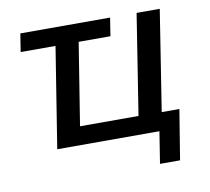

<svg xmlns="http://www.w3.org/2000/svg" viewBox="-72 -578 868 792"><g transform="rotate(-10 361.5 -182.0)"><path d="M536 133 557 0H129L196 -421H50L62 -497H438L426 -421H293L238 -77H483L549 -497H646L580 -76H654L620 133Z"/></g></svg>

Font: Nunito Sans 7pt SemiCondensed Medium
Style: Italic
Weight: 500
Width: 4
Italic angle: -9°
Designer: Vernon Adams
Foundry: Vernon Adams
Version: Version 3.101;gftools[0.9.27]